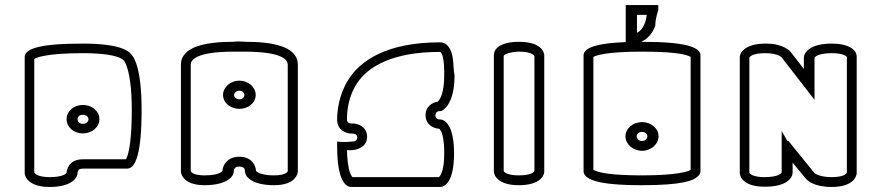

<svg xmlns="http://www.w3.org/2000/svg" viewBox="-20 -698 3498 762"><path d="M287.7 -225C287.7 -234.8 295.4 -242.5 308.9 -242.5C322.7 -242.5 331.2 -234.3 331.2 -225C331.2 -215.3 322.1 -206.5 308.9 -206.5C296 -206.5 287.7 -214.8 287.7 -225ZM244.3 -225C244.3 -192.6 273.7 -168.5 308.9 -168.5C343.7 -168.5 374.6 -192.3 374.6 -225C374.6 -257.7 343.7 -281.5 308.9 -281.5C273.7 -281.5 244.3 -257.4 244.3 -225ZM484.7 -76.8C482.4 -70.6 480.9 -67.3 479.8 -65.8H308.9C250.8 -65.8 244.9 -20.9 244.3 -13.3C243.9 -11.6 242.1 -8 233.2 -3.9C224 0.5 206.6 5 177.5 5C138.4 5 124.2 -4.5 119.3 -9.3C117.2 -11.4 116.3 -12.6 116 -13.2V-463.8C122.5 -468.4 159.3 -487 310 -487C395.4 -487 436.3 -476.7 454.1 -469.1C469 -462 468.1 -461.5 470 -459.1C473.1 -455.2 475.3 -456.5 483.2 -433.9C492.2 -408.2 503 -357 503 -261.2C503 -149.6 492.8 -98.2 484.7 -76.8ZM289.7 -20C291.8 -24.2 295.3 -28.8 308.9 -28.8H484.5C486.8 -28.8 496.1 -29.2 504.3 -37.1C512.5 -44.9 520.5 -58.8 527.2 -85.3C535.6 -118.6 542 -172.4 542 -261.6C542 -428.2 511.6 -471.9 500 -483.5C490.4 -495.6 454.7 -525 310 -525C216.6 -525 163.2 -519.2 131.1 -511.3C105.6 -505 91.9 -497.3 84.4 -488.4C79.6 -482.6 78 -476.5 78 -471.9V-11.2C78 -6.5 80.3 10.1 99.1 24C114 35.4 138.3 44 177.5 44C218.7 44 245.7 35.9 262.7 24.9C284.1 11.6 287.7 -4.9 287.7 -11.2V-11.4C287.7 -12.2 287.8 -16.3 289.7 -20Z M909.1 -321C909.1 -329.9 917.8 -338 930 -338C941.8 -338 949.8 -330.3 949.8 -321C949.8 -311.7 941.8 -304 930 -304C917.8 -304 909.1 -312.1 909.1 -321ZM865.2 -321C865.2 -289.7 895.1 -266 930 -266C964.9 -266 994.8 -289.7 994.8 -321C994.8 -351.9 965.5 -378 930 -378C894.5 -378 865.2 -351.9 865.2 -321ZM998.8 -16.5C996.8 -18.3 996.1 -19.5 995.9 -20C995.9 -38.5 980.5 -76 930 -76C881.8 -76 863.6 -41.3 863 -21C862.5 -19.1 860.6 -15.3 851.1 -11C841.2 -6.5 822.6 -2 792 -2C756.4 -2 743.8 -10.4 739.5 -15C738.1 -16.6 737.1 -18.2 737 -18.7V-441.1C737 -459.1 754.5 -472.2 785.3 -480.9C822.7 -491.4 876.5 -493 904.7 -493H954.2C982.4 -493 1036.2 -491.4 1073.7 -480.9C1104.5 -472.2 1122 -459.1 1122 -441.1V-19.2C1121.6 -17.3 1120.2 -13.8 1113.2 -10C1106.2 -6.1 1092.7 -2 1068 -2C1025 -2 1006.7 -11 998.8 -16.5ZM698 -18C698 -14.7 698.9 -3.6 708.5 8C720.7 23.3 745.2 37 792 37C833.4 37 870.3 29.2 892.4 10.3C907.7 -2.3 908 -17 908 -20C908 -20 908 -20.1 908 -20.3C908 -22.5 908.9 -37 930 -37C951.1 -37 952 -24 952 -20C952 -17 952.3 -2.3 967.6 10.3C989.6 29.2 1025.5 37 1068 37C1111.9 37 1136.1 25 1149 10.8C1159.5 -0.4 1161.3 -11.4 1162 -16.4V-442.3C1162 -471.4 1143.7 -491.6 1119.9 -504.5C1072.8 -529.9 996.1 -532 956.7 -532C947.9 -532.5 939.1 -533 930.3 -533.5H930C921 -533.5 912 -533 903 -532C863.5 -532 787 -529.8 740.1 -504.5C716.3 -491.6 698 -471.4 698 -442.3Z M1718 -295C1699 -292 1669 -278 1669 -241C1669 -201 1703 -188 1723 -187C1724 -187 1727 -184 1730 -178C1736 -167 1743 -141 1743 -90C1743 -33 1733 -10 1727 -1C1725 2 1723 4 1722 5H1379C1373 -1 1359 -23 1357 -102H1374C1394 -102 1437 -113 1437 -155C1437 -196 1399 -208 1380 -208H1374H1373C1370 -208 1357 -209 1357 -224C1357 -260 1363 -317 1398 -369C1441 -433 1536 -492 1726 -492C1728 -492 1734 -488 1738 -471C1742 -452 1743 -426 1743 -413V-399C1743 -326 1725 -302 1718 -295ZM1374 -168H1377H1378C1381 -168 1398 -168 1398 -152C1398 -143 1393 -140 1386 -137C1380 -136 1375 -136 1374 -136C1364.5 -135 1355.2 -134.5 1346 -134.5C1336.8 -134.5 1327.5 -135 1318 -136V-118C1318 23 1354 44 1374 44H1726C1743 44 1782 28 1782 -89C1782 -206 1743 -224 1726 -224H1725C1721 -224 1708 -225 1708 -240C1708 -257 1723 -257 1726 -257H1728C1732 -257 1732 -258 1733 -258C1739 -261 1743 -264 1748 -270C1764 -286 1784 -323 1784 -398V-399C1782 -411 1781 -419 1780 -432C1779 -455 1777 -488 1762 -510C1754 -522 1742 -530 1726 -530C1516 -530 1410 -458 1362 -381C1324 -320 1318 -256 1318 -223C1318 -180 1356 -168 1374 -168Z M2097.4 -479.7C2099.6 -477.2 2100.6 -475.5 2101 -474.6V-19.9C2100.5 -18.2 2098.5 -14.5 2090.7 -10.5C2082.4 -6.3 2066.9 -2 2039.5 -2C2001.2 -2 1986.8 -10.8 1981.6 -15.5C1979.8 -17.6 1979.2 -18.6 1979 -19.1V-476.4C1979 -477 1981.6 -481.7 1994.2 -485.9C2008.1 -490.7 2028 -493 2039.5 -493C2077.8 -493 2092.3 -484.3 2097.4 -479.7ZM1978.9 -10.2 1978.9 -10C1978.9 -10 1978.9 -10.1 1978.9 -10.2ZM2118.5 -513.4C2103.4 -524 2079.1 -532 2039.5 -532H2038.5C2038.1 -532 2037.5 -532 2036.8 -532C2026.8 -532 1991.5 -531.6 1965.9 -517.3C1952 -509.9 1940 -497.2 1940 -478.4V-17.8C1940 -13.4 1941.9 3.3 1960.7 17.1C1975.6 28.5 1999.9 37 2039.5 37C2126 37 2140 -3.7 2140 -16.2V-478.8C2140 -483.6 2137.6 -499.9 2118.5 -513.4Z M2546.7 -639C2545.5 -629.4 2543.8 -618.8 2539.8 -607.5C2531.3 -585.9 2520.9 -573.8 2507.9 -568V-639ZM2750.3 1.3C2757.8 -5.8 2760 -13.4 2760 -18.6V-478.4C2760 -483.1 2758.4 -489.2 2753.6 -495C2746.1 -503.8 2732.4 -511.5 2706.9 -517.8C2674.8 -526 2621.4 -532 2528 -532C2526.8 -532 2525.7 -532 2524.5 -532C2550.3 -543.3 2569.7 -565.8 2580.6 -595.5C2580.6 -626.4 2592.6 -656.8 2592.6 -658.5V-678H2463.4V-530.9C2407.8 -528.8 2373 -523.9 2349.1 -517.8C2323.6 -511.5 2309.9 -503.8 2302.4 -494.9C2297.6 -489.2 2296 -483.1 2296 -478.4V-18.5C2296 -13.8 2297.5 -7.7 2302.3 -1.9C2309.7 7.5 2323.5 15.7 2349 22.4C2381.1 30.8 2434.5 37 2528 37C2687.7 37 2732.5 19.2 2750.3 1.3ZM2345.1 -19.4C2340.2 -21.4 2336.6 -22.7 2335 -23.6V-471.8C2343.9 -477.6 2383.9 -493 2528 -493C2644.8 -493 2691.9 -484.1 2710.9 -476.7C2716.2 -474.6 2719.5 -473.2 2721 -472.2V-23.7C2711.6 -18.2 2671 -2 2528 -2C2411.3 -2 2364.4 -11.8 2345.1 -19.4ZM2462.3 -157C2462.3 -125.6 2492.5 -99.5 2528 -99.5C2563.5 -99.5 2593.7 -125.6 2593.7 -157C2593.7 -188.7 2563.1 -213.5 2528 -213.5C2492.9 -213.5 2462.3 -188.7 2462.3 -157ZM2506.8 -157C2506.8 -166.5 2515.6 -174.5 2528 -174.5C2540.4 -174.5 2549.2 -166.5 2549.2 -157C2549.2 -147.2 2539.8 -138.5 2528 -138.5C2516.2 -138.5 2506.8 -147.2 2506.8 -157Z M3170.3 -424.2 3119.8 -489.6C3115.7 -495.1 3090.5 -525 3019.5 -525C2930.2 -525 2916 -483.7 2916 -471.9V-11.2C2916 -6.8 2917.9 9.8 2936.8 23.5C2951.7 34.6 2975.9 43 3015.5 43C3058.2 43 3085.4 34.7 3102.2 23.5C3123.4 9.5 3125.7 -7.8 3125.7 -12.5V-52.6C3142.6 -32.2 3159.7 -11.9 3176.2 8.7C3183.4 18.1 3210 44 3280.5 44C3319.3 44 3343.4 35.6 3358.4 24.4C3377.3 10.8 3380 -5.8 3380 -11.2V-472.8C3380 -486.9 3372.3 -498 3361.8 -505.6C3341.2 -520.5 3308.9 -525 3281.5 -525C3238.9 -525 3211.5 -516.7 3194.6 -505.6C3173.1 -491.7 3170.3 -474.6 3170.3 -469.5ZM3341.1 -480.9C3341.1 -480.9 3341.1 -480.9 3341.1 -480.9C3341.1 -480.9 3341.1 -480.9 3341.1 -480.9ZM3339.1 -473.9C3339.8 -473.2 3340.9 -472 3341 -471.8V-13.1C3340.5 -11.3 3338.8 -7.8 3331.2 -3.8C3323.2 0.5 3307.9 5 3280.5 5C3249.1 5 3230.4 -1.2 3220.7 -6.1C3214.8 -9 3212.4 -11.3 3211.7 -12L3108.7 -139H3104.5C3097.1 -152.1 3089.7 -165.3 3082.3 -178.4V-13.9C3081.7 -12.1 3079.4 -8.2 3070.5 -4C3061.1 0.5 3043.5 5 3014.5 5C2975.4 5 2961.2 -4.5 2956.3 -9.3C2954.8 -10.8 2954.2 -11.7 2954 -12.1V-469C2954.7 -470.8 2961.8 -487 3017.5 -487C3042.4 -487 3059 -482.7 3069 -478.5C3076 -475.4 3080.2 -472.9 3083 -469.2C3126.2 -413.4 3169.4 -357.7 3212.6 -301.9V-468.1C3213.2 -469.9 3215.5 -473.8 3224.3 -478C3233.8 -482.5 3251.4 -487 3280.5 -487C3320.9 -487 3336 -477.4 3339.1 -473.9Z"/></svg>

Font: Platiipus Bold
Style: Bold
Weight: 400
Version: Version 001.000